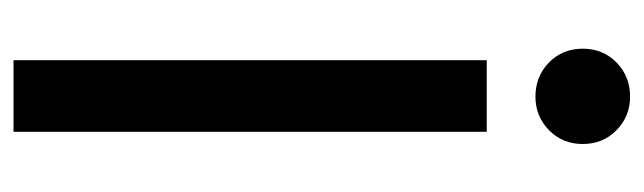

<svg xmlns="http://www.w3.org/2000/svg" viewBox="-354 -598 952 284"><g transform="rotate(90 122.0 -456.0)"><path d="M69 0V-700H175V0ZM123 -772Q93 -772 72.5 -792Q52 -812 52 -842Q52 -872 72.5 -892Q93 -912 123 -912Q152 -912 172.5 -892Q193 -872 193 -842Q193 -812 172.5 -792Q152 -772 123 -772Z"/></g></svg>

Font: Rethink Sans Medium
Style: Regular
Weight: 500
Designer: The Rethink Sans project authors (Hans Thiessen). DM Sans designed by Colophon Foundry.
Foundry: Rethink Communications LLC
Version: Version 1.001